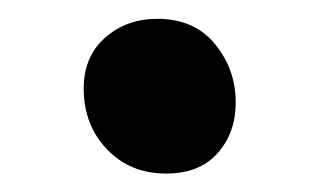

<svg xmlns="http://www.w3.org/2000/svg" viewBox="-20 -382 343 206"><path d="M158.2 -195.8Q119.6 -195.8 94.7 -221.9Q69.8 -248 69.8 -287.1Q69.8 -321.3 92.8 -341.6Q115.7 -361.8 148.9 -361.8Q188.5 -361.8 210.7 -334.7Q232.9 -307.6 232.9 -272Q232.9 -239.7 213.6 -217.8Q194.3 -195.8 158.2 -195.8Z"/></svg>

Font: Shantell Sans Irregular Bouncy
Style: Regular
Weight: 500
Designer: Stephen Nixon, Anya Danilova, Shantell Martin
Foundry: Arrow Type
Version: Version 1.006;[9816181b4]